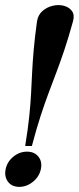

<svg xmlns="http://www.w3.org/2000/svg" viewBox="-30 -722 306 747"><path d="M94 -154Q112 -222 128 -271Q144 -320 159 -360Q174 -400 189 -439.5Q204 -479 220 -526.5Q236 -574 254 -639Q261 -664 250 -679Q239 -694 218.5 -699.5Q198 -705 175 -699.5Q152 -694 135 -679Q118 -664 114 -639Q105 -574 101 -527Q97 -480 95 -440.5Q93 -401 91 -360.5Q89 -320 84 -271Q79 -222 68 -154ZM-8 -64Q-14 -35 1 -15Q16 5 45 5Q74 5 98.5 -15Q123 -35 129 -64Q135 -93 119.5 -112.5Q104 -132 75 -132Q46 -132 22 -112.5Q-2 -93 -8 -64Z"/></svg>

Font: Emberly Black
Style: Italic
Weight: 900
Italic angle: -12°
Designer: Rajesh Rajput
Foundry: Rajesh Rajput
Version: Version 1.000